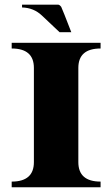

<svg xmlns="http://www.w3.org/2000/svg" viewBox="-20 -790 474 810"><path d="M29.3 -609.4H404.3V-585.4Q310.5 -585.4 310.5 -503.4V-106Q310.5 -23.9 404.3 -23.9V0H29.3V-23.9Q123 -23.9 123 -106V-503.4Q123 -585.4 29.3 -585.4ZM280.8 -654.1Q280.8 -654.1 231.4 -654.1L156.7 -724.6Q122.1 -757.3 73 -758.5V-770.3H225.3Q231.2 -770.3 238.3 -761Q244.6 -747.8 280.8 -654.1Z"/></svg>

Font: itsadzoke
Style: Regular
Weight: 700
Width: 7
Version: Version 0.45